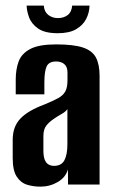

<svg xmlns="http://www.w3.org/2000/svg" viewBox="-20 -665 410 692"><path d="M125.7 7.7Q99.9 7.7 77.3 0.7Q54.6 -6.4 40.2 -28.5Q25.8 -50.6 25.8 -95V-161.4Q25.8 -208.3 53.3 -237.4Q80.9 -266.5 140.1 -288.4Q171.4 -301.3 189.4 -311.2Q207.4 -321 215.3 -335.3Q223.2 -349.5 223.2 -375.2V-402.4Q223.2 -417.7 217.9 -426.4Q212.5 -435.1 203.3 -439.2Q194.1 -443.4 182 -443.4Q156.4 -443.4 148.1 -425.6Q139.9 -407.9 139.9 -367.1V-325.1H36.7V-378Q36.7 -415 47.2 -443.5Q57.8 -472 89.1 -488.5Q120.4 -505 182 -505Q245.2 -505 278.9 -493.7Q312.6 -482.5 325.8 -457.6Q338.9 -432.7 338.9 -391.4V0H225.2L224.9 -54.7Q216.7 -25.6 188.2 -9Q159.6 7.7 125.7 7.7ZM174.7 -67.2Q201.6 -67.2 212.2 -87.5Q222.9 -107.7 222.9 -145.4V-271.9Q217 -262.5 202.9 -254.7Q188.7 -246.9 175.5 -237.7Q156.4 -225 146.4 -211.6Q136.4 -198.2 136.4 -174.1V-123Q136.4 -101.5 141.3 -89.2Q146.3 -76.9 155.1 -72.1Q163.8 -67.2 174.7 -67.2ZM187.8 -545.3Q141.5 -545.3 117.4 -562.2Q93.3 -579.1 84.8 -602.6Q76.3 -626 76 -644.7H137.9Q139.5 -622.3 154.3 -611Q169 -599.8 188.5 -599.8Q209.3 -599.8 223.7 -610.5Q238.1 -621.3 240.1 -644.7H302.7Q302.1 -619.2 290.4 -596.4Q278.6 -573.7 254 -559.5Q229.4 -545.3 187.8 -545.3Z"/></svg>

Font: Alumni Sans Thin
Style: Regular
Weight: 100
Designer: Robert E. Leuschke
Foundry: Robert E. Leuschke
Version: Version 1.018